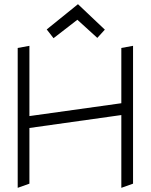

<svg xmlns="http://www.w3.org/2000/svg" viewBox="-20 -901 723 921"><path d="M236.8 -717.8 351.1 -806.2 446.8 -719.2 482.9 -758.8 354 -880.9 204.1 -759.8ZM562 -670.9V-405.8L121.1 -344.2V-681.2L64.9 -670.9V0L121.1 -20V-287.1L562 -349.1V0L618.2 -20V-681.2Z"/></svg>

Font: Comic Neue Angular
Style: Regular
Weight: 400
Designer: Craig Rozynski
Foundry: Craig Rozynski
Version: Version 2.003